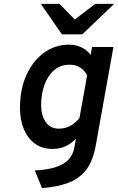

<svg xmlns="http://www.w3.org/2000/svg" viewBox="-20 -752 606 985"><path d="M195.5 213 158.5 122.5Q226.5 119 269 104.2Q311.5 89.5 333.2 64.8Q355 40 361 6.5L369.5 -41Q351 -19.5 320.8 -3.8Q290.5 12 248.5 12Q197 12 160 -14.5Q123 -41 102.8 -88.5Q82.5 -136 82.5 -198Q82.5 -295 116 -368Q149.5 -441 206.5 -482Q263.5 -523 334.5 -523Q367 -523 396.8 -509.5Q426.5 -496 445 -470L452.5 -511H562L471.5 -7Q457 76 420 121.8Q383 167.5 326.2 187.5Q269.5 207.5 195.5 213ZM282 -92Q316 -92 343.2 -107.8Q370.5 -123.5 388 -148L427 -365.5Q418.5 -385 395.5 -402.5Q372.5 -420 336.5 -420Q290 -420 257.5 -391.8Q225 -363.5 208 -316.5Q191 -269.5 191 -212.5Q191 -161 214.2 -126.5Q237.5 -92 282 -92ZM297.5 -576 189.5 -732H285.5L363.5 -652L468.5 -732H565.5L402.5 -576Z"/></svg>

Font: Overpass SemiBold
Style: Italic
Weight: 600
Italic angle: -10°
Designer: Delve Withrington, Dave Bailey, Thomas Jockin
Foundry: Delve Fonts LLC
Version: Version 4.000